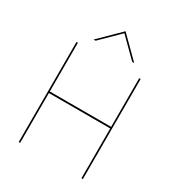

<svg xmlns="http://www.w3.org/2000/svg" viewBox="-209 -1029 1065 1158"><g transform="rotate(30 323.0 -450.5)"><path d="M99 -697H109V-358H536V-697H546V0H536V-347H109V0H99ZM323 -901 464 -761H450L323 -887L195 -761H181Z"/></g></svg>

Font: HK Grotesk Thin
Style: Regular
Weight: 100
Designer: Alfredo Marco Pradil
Foundry: Hanken Design Co.
Version: Version 3.001